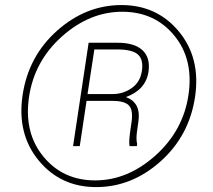

<svg xmlns="http://www.w3.org/2000/svg" viewBox="-20 -741 857 771"><path d="M432.1 -363.3Q474.6 -363.3 508.8 -387.2Q543 -411.1 549.8 -456.1Q556.6 -501 534.4 -521.7Q512.2 -542.5 448.7 -542.5H358.9L331.5 -363.3ZM452.6 -569.3Q520 -569.3 552.2 -539.3Q584.5 -509.3 576.2 -452.1Q564.9 -379.9 485.4 -351.1Q547.4 -329.1 535.6 -251.5L531.7 -224.1Q524.9 -184.1 530.8 -162.1L529.3 -154.3H500.5Q496.1 -169.4 504.4 -224.6L508.3 -251Q515.1 -298.3 498 -317.1Q481 -335.9 431.2 -335.9H327.6L300.3 -154.3H273.4L335.9 -569.3ZM153.8 -112.8Q232.4 -16.6 362.3 -16.6Q492.2 -16.6 603.8 -116.2Q715.3 -215.8 736.8 -359.4Q758.3 -502.9 679.7 -598.4Q601.1 -693.8 470.7 -693.8Q340.3 -693.8 229.2 -595Q118.2 -496.1 96.7 -352.5Q75.2 -209 153.8 -112.8ZM209.7 -618.2Q325.2 -720.7 467.8 -720.7Q610.4 -720.7 698.5 -614.3Q786.6 -507.8 763.2 -351.6Q739.7 -195.3 624.3 -92.5Q508.8 10.3 366.2 10.3Q223.6 10.3 135.5 -96.4Q47.4 -203.1 70.8 -359.4Q94.2 -515.6 209.7 -618.2Z"/></svg>

Font: Roboto-ThinItalic
Style: Italic
Weight: 250
Italic angle: -12°
Designer: Google
Version: Version 1.100141; 2013; ttfautohint (v0.94.14-c901) -l 8 -r 